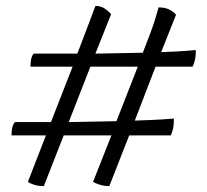

<svg xmlns="http://www.w3.org/2000/svg" viewBox="-20 -614 700 648"><path d="M128 14Q107 14 93.5 9Q80 4 74 0L135 -157H19Q19 -178 23 -189Q27 -200 31 -202H152L225 -389H83Q83 -410 87 -421Q91 -432 95 -433H241Q258 -477 275 -522Q292 -567 302 -594Q321 -594 334.5 -584.5Q348 -575 355 -566L302 -433L462 -436Q474 -466 489 -506.5Q504 -547 515 -589Q539 -589 554 -580.5Q569 -572 574 -564L524 -438Q577 -440 603.5 -442Q630 -444 641 -445Q641 -424 637.5 -410Q634 -396 630 -389H505L435 -207Q497 -209 527.5 -211Q558 -213 567 -214Q567 -191 563.5 -177.5Q560 -164 556 -157H416L349 14Q330 14 315.5 9Q301 4 294 0L356 -157H195ZM212 -202 373 -205 445 -389H285Z"/></svg>

Font: Texturina 12pt Light
Style: Regular
Weight: 300
Designer: Guillermo Torres Carreño
Foundry: Omnibus-Type
Version: Version 1.002